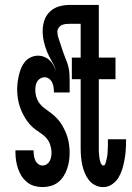

<svg xmlns="http://www.w3.org/2000/svg" viewBox="-20 -755 540 783"><path d="M153 8Q137 8 120.5 3.5Q104 -1 90.5 -12Q77 -23 68 -37Q59 -51 53.5 -67.5Q48 -84 45.5 -100.5Q43 -117 43 -134V-142H117V-139Q117 -129 118.5 -119.5Q120 -110 124 -101Q128 -92 136 -86Q144 -80 153 -80Q163 -80 170.5 -85Q178 -90 182.5 -98Q187 -106 188.5 -115Q190 -124 190 -133Q190 -148 185 -163.5Q180 -179 170.5 -190.5Q161 -202 148 -210.5Q135 -219 123 -228Q111 -237 101 -248.5Q91 -260 83 -273Q75 -286 68.5 -300.5Q62 -315 58 -329.5Q54 -344 52 -359.5Q50 -375 50 -391Q50 -406 52 -420.5Q54 -435 57.5 -450Q61 -465 67 -479Q73 -493 82.5 -504Q92 -515 106 -521.5Q120 -528 135 -528Q148 -528 160.5 -523Q173 -518 183 -508.5Q193 -499 199 -487Q205 -475 209 -462Q204 -484 192.5 -503Q181 -522 172.5 -542.5Q164 -563 159 -585Q154 -607 154 -629Q154 -651 161 -672Q168 -693 184 -708Q200 -723 221.5 -729Q243 -735 264 -735H346V-658H264Q256 -658 247.5 -657Q239 -656 231.5 -652.5Q224 -649 219 -641.5Q214 -634 214 -626Q214 -612 218.5 -599.5Q223 -587 227 -574.5Q231 -562 235 -549.5Q239 -537 244 -525Q249 -513 253.5 -500.5Q258 -488 260.5 -475Q263 -462 263.5 -449Q264 -436 264 -422V-378H200Q200 -389 198.5 -399Q197 -409 193 -418Q189 -427 180.5 -433.5Q172 -440 162 -440Q153 -440 145 -435.5Q137 -431 132 -423Q127 -415 125.5 -406Q124 -397 124 -388Q124 -372 129 -357Q134 -342 143.5 -330.5Q153 -319 165.5 -310.5Q178 -302 190 -292.5Q202 -283 212.5 -272Q223 -261 231 -248Q239 -235 245.5 -221Q252 -207 256 -192.5Q260 -178 262 -162.5Q264 -147 264 -132Q264 -115 261.5 -98.5Q259 -82 253.5 -66Q248 -50 239 -36Q230 -22 216.5 -11.5Q203 -1 186.5 3.5Q170 8 153 8ZM401 8Q384 8 368.5 0.5Q353 -7 342.5 -20.5Q332 -34 325.5 -50Q319 -66 315.5 -82Q312 -98 310.5 -115.5Q309 -133 309 -150V-432H273V-520H309V-735H383V-520H451V-432H383V-150Q383 -145 383 -140Q383 -135 383.5 -130.5Q384 -126 384.5 -121Q385 -116 385.5 -111.5Q386 -107 387 -102.5Q388 -98 389.5 -93.5Q391 -89 394 -84.5Q397 -80 401 -80Q407 -80 409 -85.5Q411 -91 412.5 -96.5Q414 -102 415 -107Q416 -112 417 -117.5Q418 -123 418.5 -128Q419 -133 419 -138.5Q419 -144 419.5 -149.5Q420 -155 420 -160Q420 -165 420 -170.5Q420 -176 420 -182V-187H494V-177Q494 -158 492.5 -139Q491 -120 487.5 -101.5Q484 -83 478.5 -65Q473 -47 463 -30.5Q453 -14 436.5 -3Q420 8 401 8Z"/></svg>

Font: Iosevka Term Curly Semibold
Style: Regular
Weight: 600
Designer: Belleve Invis
Foundry: Belleve Invis
Version: Version 32.3.0